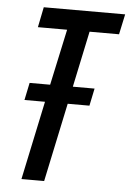

<svg xmlns="http://www.w3.org/2000/svg" viewBox="-52 -753 538 792"><g transform="rotate(5 217.0 -357.0)"><path d="M67 0 136 -326H51L66 -398H151L201 -630H80L97 -714H434L416 -630H294L245 -398H335L320 -326H230L161 0Z"/></g></svg>

Font: Noto Sans ExtraCondensed Medium
Style: Italic
Weight: 500
Width: 2
Italic angle: -12°
Designer: Monotype Design Team
Foundry: Monotype Imaging Inc.
Version: Version 2.013; ttfautohint (v1.8.4.7-5d5b)